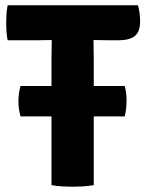

<svg xmlns="http://www.w3.org/2000/svg" viewBox="-20 -703 552 729"><path d="M58 -261Q50 -288 50 -318.5Q50 -333.5 51.8 -347Q53.5 -360.5 58 -376.5H175.5V-477Q175.5 -497.5 176 -513.8Q176.5 -530 176.5 -551H175.5Q164.5 -551 144 -550.5Q123.5 -550 112.5 -550H9Q5.5 -568 4.5 -585.2Q3.5 -602.5 3.5 -616Q3.5 -630 4.5 -647.5Q5.5 -665 9 -683H504Q507.5 -670.5 509.8 -653.8Q512 -637 512 -621.5Q512 -582.5 491.8 -566.2Q471.5 -550 428.5 -550H399Q388 -550 367.5 -550.5Q347 -551 336 -551H335Q335 -530 335.5 -513.8Q336 -497.5 336 -477V-376.5H453.5Q457.5 -360.5 459 -348.8Q460.5 -337 460.5 -320.5Q460.5 -289 453.5 -261H336V0Q315.5 3.5 294 4.8Q272.5 6 255.5 6Q239 6 217.5 4.8Q196 3.5 175.5 0V-261Z"/></svg>

Font: Signika SC
Style: Bold
Weight: 700
Designer: Anna Giedryś
Foundry: Anna Giedryś
Version: Version 2.000; ttfautohint (v1.8.3) -l 8 -r 50 -G 200 -x 9 -